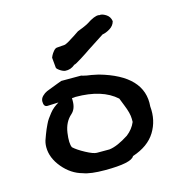

<svg xmlns="http://www.w3.org/2000/svg" viewBox="-98 -722 757 813"><g transform="rotate(-15 280.5 -315.5)"><path d="M209 -445Q198 -447 186 -455.5Q174 -464 174 -469L170 -513Q170 -514 174 -522Q178 -530 185.5 -539Q193 -548 200 -549L237 -552Q243 -554 254.5 -560.5Q266 -567 282.5 -578Q299 -589 305 -593L328 -602Q351 -612 353 -614Q389 -638 407 -636Q410 -636 410 -635Q420 -638 437.5 -627.5Q455 -617 458 -596Q453 -577 435 -566Q417 -555 402 -553L328 -505Q317 -497 287 -478Q257 -459 253 -460Q234 -443 209 -445ZM48 -153Q48 -173 55 -190Q56 -193 61 -206.5Q66 -220 69 -226.5Q72 -233 78 -246Q84 -259 90.5 -268Q97 -277 105.5 -288Q114 -299 124.5 -307.5Q135 -316 147 -323L98 -321Q82 -321 82 -344Q82 -357 92 -367Q102 -377 113.5 -382Q125 -387 150 -396Q152 -397 156.5 -398.5Q161 -400 163 -401Q178 -406 182 -408H269Q273 -406 293 -402Q306 -401 342 -393Q530 -340 518 -206Q524 -144 493.5 -94.5Q463 -45 393 -22Q380 5 264 5Q200 5 169 -7Q120 -20 84 -63Q48 -106 48 -153ZM153 -125Q169 -110 201.5 -92.5Q234 -75 249 -75H304Q339 -79 390 -112Q417 -133 429 -162V-176Q429 -200 413 -239L400 -272Q339 -327 223 -327Q218 -327 213 -326H207V-313Q207 -279 187 -261Q157 -235 150.5 -189Q144 -143 153 -125Z"/></g></svg>

Font: Excalifont
Style: Regular
Weight: 400
Designer: Your Own Font Foundry (Virgil); Ján Filípek / DizajnDesign (Excalifont, modifications)
Foundry: Your Own Font Foundry (Virgil); Ján Filípek / DizajnDesign (Excalifont, modifications)
Version: Version 1.000;Glyphs 3.2 (3227)